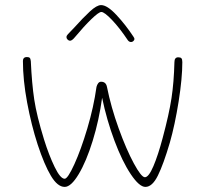

<svg xmlns="http://www.w3.org/2000/svg" viewBox="-20 -737 806 754"><path d="M128 -169Q103 -246 86.5 -334.5Q70 -423 70 -498Q70 -505 74 -509Q78 -513 85 -513Q93 -513 96.5 -510Q100 -507 101 -497Q105 -409 114.5 -346Q124 -283 153 -189Q172 -128 194.5 -81.5Q217 -35 234 -35Q246 -35 272 -92Q298 -149 323 -233Q348 -317 359 -396Q361 -404 365.5 -410Q370 -416 377 -416Q396 -416 400 -396Q416 -316 446 -233Q476 -150 505.5 -95.5Q535 -41 549 -41Q564 -41 582.5 -84.5Q601 -128 619 -196Q644 -289 653.5 -351.5Q663 -414 665 -493Q665 -512 680 -512Q689 -512 692.5 -508Q696 -504 696 -493Q696 -430 681.5 -338.5Q667 -247 647 -177Q622 -92 600 -47.5Q578 -3 551 -3Q527 -3 493.5 -53Q460 -103 429.5 -184.5Q399 -266 381 -353Q369 -265 344 -184Q319 -103 289 -53Q259 -3 234 -3Q206 -3 180 -46.5Q154 -90 128 -169ZM482 -579Q450 -627 420 -658.5Q390 -690 378 -690Q368 -690 339 -662Q310 -634 275 -592Q263 -577 255 -577Q250 -577 245.5 -581.5Q241 -586 241 -591Q241 -597 247 -603L271 -628Q306 -667 333 -692Q360 -717 377 -717Q401 -717 437 -678.5Q473 -640 504 -593Q508 -587 508 -584Q508 -580 504 -576Q500 -572 495 -572Q487 -572 482 -579Z"/></svg>

Font: Mali ExtraLight
Style: Regular
Weight: 275
Version: Version 1.000; ttfautohint (v1.6)